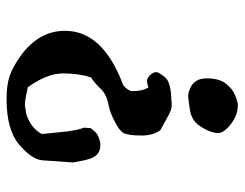

<svg xmlns="http://www.w3.org/2000/svg" viewBox="-98 -616 731 574"><g transform="rotate(-90 267.0 -328.5)"><path d="M153.8 -568.4 161.6 -492.2Q167.5 -452.6 172.9 -442.9L171.4 -421.9L157.7 -406.2Q144 -396 125 -393.6H119.1Q103 -393.6 92.8 -403.3Q81.1 -413.6 75.2 -441.9L68.8 -474.6L75.2 -565.9Q77.1 -597.7 121.6 -635.7Q166 -673.8 257.3 -673.8H260.3Q298.3 -673.8 324.7 -665.5Q352.5 -656.7 385.3 -633.3Q462.4 -578.6 462.4 -499.5V-499Q462.4 -385.3 298.8 -324.7Q282.2 -308.1 282.2 -300.8V-293Q282.2 -269 292.5 -250L311.5 -254.4H312.5Q322.8 -252.9 331.1 -243.7Q338.9 -234.9 338.9 -226.1Q338.9 -218.8 323.2 -199.7Q308.1 -182.1 253.4 -181.2Q248.5 -180.2 238.8 -180.2Q228.5 -180.2 212.9 -188L165 -214.4Q149.9 -235.8 149.4 -267.1Q149.4 -269.5 149.4 -271.5Q149.4 -312 157.7 -325.7Q165 -337.4 192.4 -351.1Q219.2 -364.7 235.4 -367.7Q271.5 -374.5 286.6 -390.1Q309.1 -413.6 322.8 -420.9Q335 -456.5 335 -504.9Q335 -553.2 293.5 -610.4Q293 -610.8 267.6 -615.7Q251.5 -619.1 239.7 -619.1L212.4 -614.7Q170.4 -600.1 153.8 -568.4ZM288.6 -126Q320.3 -113.3 320.3 -75.7Q320.3 -38.1 304.4 -18.1Q288.6 2 268.8 9.8Q249 17.6 240.7 17.6Q210 17.6 183.3 -3.4Q156.7 -24.4 156.7 -41.5Q156.7 -58.6 169.4 -82.5Q182.1 -106.4 196.8 -115.2Q211.4 -124 227.3 -126Q243.2 -127.9 252.7 -129.4Q262.2 -130.9 269 -130.9Q275.9 -130.9 288.6 -126Z"/></g></svg>

Font: Drukaatie burti
Style: Bold
Weight: 700
Version: Version 0.14